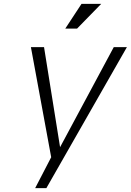

<svg xmlns="http://www.w3.org/2000/svg" viewBox="-20 -762 677 994"><path d="M245 52 140 -518H208L291 0L569 -518H637L220 212H162ZM402 -742H504L379 -614H318Z"/></svg>

Font: Afta sans
Style: Italic
Weight: 400
Italic angle: -12°
Designer: par.qink
Foundry: Oriol Esparraguera Font
Version: Version 1.000